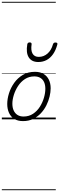

<svg xmlns="http://www.w3.org/2000/svg" viewBox="-20 -1303 647 2096"><path d="M231 19Q175 19 136.5 -4.5Q98 -28 78.5 -70.5Q59 -113 59 -168Q59 -223 78 -284Q97 -345 135 -398.5Q173 -452 229.5 -485.5Q286 -519 362 -519Q417 -519 455 -496.5Q493 -474 513 -433.5Q533 -393 533 -339Q533 -298 521.5 -249.5Q510 -201 486.5 -153.5Q463 -106 426.5 -67Q390 -28 341.5 -4.5Q293 19 231 19ZM237 -31Q296 -31 341 -61Q386 -91 415.5 -138Q445 -185 460 -237Q475 -289 475 -334Q475 -376 461.5 -406Q448 -436 421 -452.5Q394 -469 355 -469Q297 -469 252.5 -440Q208 -411 177.5 -364.5Q147 -318 131 -266.5Q115 -215 115 -171Q115 -128 129.5 -96.5Q144 -65 171 -48Q198 -31 237 -31ZM398 -626Q326 -626 294 -676.5Q262 -727 278 -820Q280 -830 286.5 -835Q293 -840 304 -840Q316 -840 321 -834.5Q326 -829 325 -820Q315 -753 335.5 -717.5Q356 -682 403 -682Q458 -682 499.5 -719Q541 -756 558 -819Q562 -830 568 -834.5Q574 -839 586 -839Q598 -839 603.5 -833.5Q609 -828 606 -818Q589 -754 559 -711.5Q529 -669 488.5 -647.5Q448 -626 398 -626ZM0 763H589V773H0ZM0 -20H589V0H0ZM0 -505H589V-500H0ZM0 -1283H589V-1273H0Z"/></svg>

Font: Playwrite NL Guides
Style: Regular
Weight: 400
Designer: Veronika Burian, José Scaglione
Foundry: TypeTogether
Version: Version 1.003